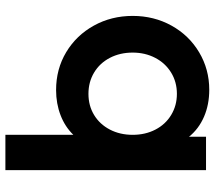

<svg xmlns="http://www.w3.org/2000/svg" viewBox="-62 -534 796 712"><g transform="rotate(90 336.0 -178.0)"><path d="M480 -52Q450 -21 407 -4.5Q364 12 314 12Q236 12 173.5 -25.5Q111 -63 75 -128Q39 -193 39 -272Q39 -351 75 -416Q111 -481 174 -518.5Q237 -556 313 -556Q368 -556 413 -536.5Q458 -517 487 -481V-544H611V200H480ZM328 -108Q372 -108 406.5 -129Q441 -150 460.5 -187.5Q480 -225 480 -272Q480 -319 460.5 -356.5Q441 -394 406 -415Q371 -436 328 -436Q284 -436 249 -414.5Q214 -393 194.5 -355.5Q175 -318 175 -272Q175 -225 194.5 -187.5Q214 -150 249 -129Q284 -108 328 -108Z"/></g></svg>

Font: Eudoxus Sans
Style: Bold
Weight: 700
Designer: Stijn de Vries
Foundry: tokotype
Version: Version 2.005